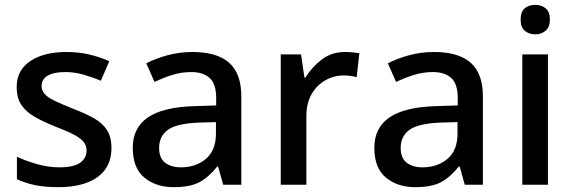

<svg xmlns="http://www.w3.org/2000/svg" viewBox="-20 -764 2369 794"><path d="M441 -152Q441 -73 383 -31.5Q325 10 222 10Q165 10 124.5 1.5Q84 -7 50 -23V-116Q85 -99 132.5 -85.5Q180 -72 225 -72Q285 -72 311.5 -91Q338 -110 338 -142Q338 -160 328 -174.5Q318 -189 290.5 -204.5Q263 -220 210 -240Q158 -261 122.5 -281.5Q87 -302 68 -330.5Q49 -359 49 -404Q49 -474 105.5 -511.5Q162 -549 255 -549Q304 -549 347.5 -539Q391 -529 432 -511L397 -430Q362 -445 325 -455.5Q288 -466 250 -466Q202 -466 177 -451Q152 -436 152 -409Q152 -390 164 -376Q176 -362 204.5 -348Q233 -334 283 -314Q333 -295 368.5 -275Q404 -255 422.5 -226Q441 -197 441 -152Z M776 -549Q877 -549 927.5 -504.5Q978 -460 978 -365V0H903L882 -75H878Q843 -31 804.5 -10.5Q766 10 698 10Q625 10 577 -29.5Q529 -69 529 -153Q529 -235 591 -278Q653 -321 782 -325L874 -328V-358Q874 -417 847 -441.5Q820 -466 771 -466Q730 -466 692 -454Q654 -442 619 -425L585 -502Q623 -522 672.5 -535.5Q722 -549 776 -549ZM801 -257Q709 -253 673.5 -226.5Q638 -200 638 -152Q638 -110 663 -91Q688 -72 728 -72Q790 -72 831.5 -107Q873 -142 873 -212V-259Z M1407 -549Q1421 -549 1437.5 -547.5Q1454 -546 1466 -544L1455 -445Q1429 -452 1401 -452Q1361 -452 1325.5 -432Q1290 -412 1268.5 -374.5Q1247 -337 1247 -284V0H1141V-539H1225L1239 -443H1243Q1269 -486 1310 -517.5Q1351 -549 1407 -549Z M1775 -549Q1876 -549 1926.5 -504.5Q1977 -460 1977 -365V0H1902L1881 -75H1877Q1842 -31 1803.5 -10.5Q1765 10 1697 10Q1624 10 1576 -29.5Q1528 -69 1528 -153Q1528 -235 1590 -278Q1652 -321 1781 -325L1873 -328V-358Q1873 -417 1846 -441.5Q1819 -466 1770 -466Q1729 -466 1691 -454Q1653 -442 1618 -425L1584 -502Q1622 -522 1671.5 -535.5Q1721 -549 1775 -549ZM1800 -257Q1708 -253 1672.5 -226.5Q1637 -200 1637 -152Q1637 -110 1662 -91Q1687 -72 1727 -72Q1789 -72 1830.5 -107Q1872 -142 1872 -212V-259Z M2194 -744Q2218 -744 2236 -730Q2254 -716 2254 -683Q2254 -651 2236 -636.5Q2218 -622 2194 -622Q2168 -622 2150.5 -636.5Q2133 -651 2133 -683Q2133 -716 2150.5 -730Q2168 -744 2194 -744ZM2246 -539V0H2140V-539Z"/></svg>

Font: Noto Sans Ethiopic Medium
Style: Regular
Weight: 500
Designer: Monotype Design Team
Foundry: Monotype Imaging Inc.
Version: Version 2.102; ttfautohint (v1.8.4.7-5d5b)